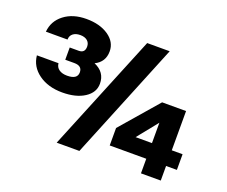

<svg xmlns="http://www.w3.org/2000/svg" viewBox="-109 -831 1184 1002"><g transform="rotate(20 482.5 -330.0)"><path d="M182 -422V-490H232Q266 -490 266 -525Q266 -546 251.5 -558Q237 -570 212 -570Q187 -570 172 -558Q157 -546 157 -525H37Q42 -585 90.5 -622.5Q139 -660 214 -660Q289 -660 337 -627Q385 -594 385 -542Q385 -483 332 -457Q395 -430 395 -366Q395 -317 348 -286.5Q301 -256 225 -256Q146 -256 93.5 -294Q41 -332 35 -393H155Q157 -371 174 -359Q191 -347 219 -347Q276 -347 276 -386Q276 -422 232 -422ZM554 -650H679L414 0H288ZM866 -81V0H756V-81H553V-178L733 -386H866V-168H926V-81ZM756 -168V-281L665 -168Z"/></g></svg>

Font: Overused Grotesk
Style: Bold Italic
Weight: 700
Italic angle: -10°
Version: Version 0.003